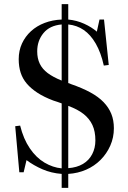

<svg xmlns="http://www.w3.org/2000/svg" viewBox="-20 -832 625 934"><path d="M280 82V14Q229 10 186.5 -8.5Q144 -27 109 -53L95 6H74L54 -218L78 -221Q94 -156 125 -110.5Q156 -65 196.5 -41Q237 -17 280 -13V-329Q269 -333 259 -336.5Q249 -340 239 -343Q194 -360 162.5 -380.5Q131 -401 110.5 -425Q90 -449 80.5 -478.5Q71 -508 71 -544Q71 -586 87 -620.5Q103 -655 131 -680.5Q159 -706 197 -720.5Q235 -735 280 -737V-812H312V-737Q353 -733 389.5 -716.5Q426 -700 451 -678L464 -737H486L509 -516L485 -513Q471 -576 446 -619.5Q421 -663 387.5 -686Q354 -709 312 -713V-428Q315 -427 318.5 -426Q322 -425 325 -423Q380 -404 419.5 -382.5Q459 -361 484 -335Q509 -309 521.5 -278Q534 -247 534 -208Q534 -163 516.5 -123.5Q499 -84 469 -54Q439 -24 399 -6.5Q359 11 312 14V82ZM312 -14Q354 -17 383.5 -34.5Q413 -52 428.5 -82Q444 -112 444 -149Q444 -193 429.5 -224Q415 -255 386.5 -277.5Q358 -300 312 -317ZM280 -440V-713Q222 -708 191.5 -671Q161 -634 161 -582Q161 -548 173.5 -522Q186 -496 212 -476.5Q238 -457 280 -440Z"/></svg>

Font: Literata 60pt
Style: Regular
Weight: 400
Designer: Latin by Veronika Burian and Jose Scaglione. Greek by Irene Vlachou. Cyrillic by Vera Evstafieva.
Foundry: TypeTogether
Version: Version 3.002